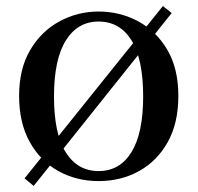

<svg xmlns="http://www.w3.org/2000/svg" viewBox="-20 -581 652 633"><path d="M546 -538 91 32 61 7 517 -561ZM305 16Q232 16 172.5 -17Q113 -50 78 -113Q43 -176 43 -265Q43 -354 79.5 -416Q116 -478 176 -510.5Q236 -543 305 -543Q375 -543 435 -511Q495 -479 531.5 -417Q568 -355 568 -265Q568 -175 533 -112.5Q498 -50 438.5 -17Q379 16 305 16ZM305 -17Q375 -17 413.5 -79.5Q452 -142 452 -263Q452 -386 413.5 -448Q375 -510 305 -510Q236 -510 197 -447.5Q158 -385 158 -263Q158 -140 197 -78.5Q236 -17 305 -17Z"/></svg>

Font: Noto Serif TC SemiBold
Style: Regular
Weight: 600
Version: Version 2.002-H1;hotconv 1.1.0;makeotfexe 2.6.0